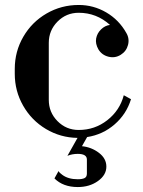

<svg xmlns="http://www.w3.org/2000/svg" viewBox="-20 -548 582 780"><path d="M295.9 211.9Q236.3 211.9 201.2 176.8L217.8 147Q221.7 154.3 232.9 162.1Q256.8 180.2 295.9 180.2Q314 180.2 323.5 175.5Q333 170.9 333 157.2V100.1Q333 77.1 295.9 77.1Q273.4 77.1 253.9 85L294.9 12.2Q225.6 11.2 166.7 -23.9Q107.9 -59.1 74 -118.7Q40 -178.2 40 -248V-268.1Q40 -338.9 74.7 -398.7Q109.4 -458.5 169.2 -493.2Q229 -527.8 299.8 -527.8Q359.9 -527.8 411.6 -497.6Q463.4 -467.3 493.2 -414.1Q506.8 -391.1 500 -365.2Q493.2 -339.4 470.2 -325.2Q447.3 -311 420.7 -317.6Q394 -324.2 379.9 -347.2Q366.7 -370.6 370.6 -391.8Q374.5 -413.1 390.6 -428.7Q406.7 -444.3 426.8 -446.8Q372.1 -496.1 299.8 -496.1Q249 -496.1 213.6 -460.2Q178.2 -424.3 178.2 -374V-142.1Q178.2 -91.8 213.6 -55.9Q249 -20 299.8 -20Q365.2 -20 416 -59.8Q466.8 -99.6 482.9 -161.1L512.2 -145Q493.7 -84.5 445.6 -42.7Q397.5 -1 334 8.8L313 45.9Q351.6 49.8 381.8 72.8Q412.1 95.7 412.1 128.9Q412.1 163.1 377.9 187.5Q343.8 211.9 295.9 211.9Z"/></svg>

Font: Fin Serif Display
Style: Italic
Weight: 400
Designer: J. Blake Harris
Version: Version 1.006;FEAKit 1.0